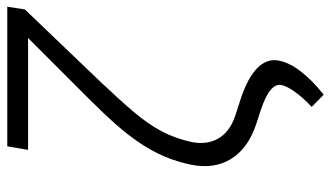

<svg xmlns="http://www.w3.org/2000/svg" viewBox="-220 -548 953 554"><g transform="rotate(-90 257.0 -271.5)"><path d="M483.9 -727.5H514.2L506.3 -676.8L296.4 -457.5Q245.6 -403.8 210.9 -363Q176.3 -322.3 155.3 -283.2Q134.3 -244.1 123.5 -194.8Q115.2 -150.9 133.8 -118.7Q152.3 -86.4 197.8 -70.3L252 -52.7Q310.5 -32.7 337.6 -5.6Q364.7 21.5 358.9 54.2Q354 84.5 327.9 118.7Q301.8 152.8 260.3 185.5L225.1 150.9Q251.5 126 268.3 102.8Q285.2 79.6 288.6 61.5Q290.5 45.9 272.9 31.5Q255.4 17.1 214.4 3.4L175.3 -9.3Q106 -32.2 75.4 -81.1Q44.9 -129.9 58.1 -196.8Q66.4 -236.8 81.3 -272.2Q96.2 -307.6 118.9 -342Q141.6 -376.5 173.3 -412.6Q205.1 -448.7 246.6 -490.2ZM111.3 -727.5H494.6L484.9 -667.5H101.1Z"/></g></svg>

Font: Inter Tight Light
Style: Italic
Weight: 300
Italic angle: -9.39999°
Designer: Rasmus Andersson
Foundry: rsms
Version: Version 3.004